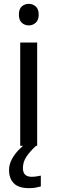

<svg xmlns="http://www.w3.org/2000/svg" viewBox="-20 -757 298 997"><path d="M130 -737Q150 -737 165.5 -723.5Q181 -710 181 -681Q181 -653 165.5 -639Q150 -625 130 -625Q108 -625 93 -639Q78 -653 78 -681Q78 -710 93 -723.5Q108 -737 130 -737ZM173 -536V0H85V-536ZM99 116Q99 161 144 161Q161 161 172.5 158.5Q184 156 192 155V211Q178 215 164 217.5Q150 220 130 220Q77 220 52 195Q27 170 27 126Q27 97 41.5 70Q56 43 77.5 21Q99 -1 119 -15L167 0Q133 32 116 58.5Q99 85 99 116Z"/></svg>

Font: Noto Sans Multani
Style: Regular
Weight: 400
Designer: Monotype Design Team
Foundry: Monotype Imaging Inc.
Version: Version 2.002; ttfautohint (v1.8.4.7-5d5b)